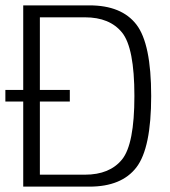

<svg xmlns="http://www.w3.org/2000/svg" viewBox="-32 -695 632 715"><path d="M-12 -317H228V-360H-12ZM54.5 0H301Q421 0 476 -71.8Q531 -143.5 531 -337.5Q531 -532 476 -603.5Q421 -675 301 -675H54.5ZM116.5 -44.5V-630.5H284.5Q376.5 -630.5 422.5 -573.8Q468.5 -517 468.5 -337.5Q468.5 -158 422.5 -101.2Q376.5 -44.5 284.5 -44.5Z"/></svg>

Font: Anybody UltraCondensed Thin Light
Style: Regular
Weight: 300
Version: Version 1.111